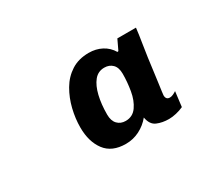

<svg xmlns="http://www.w3.org/2000/svg" viewBox="-68 -853 735 634"><g transform="rotate(-30 300.0 -536.0)"><path d="M263 -375Q210 -375 184.5 -409Q159 -443 159 -497Q159 -531 167.5 -566Q176 -601 193.5 -631Q211 -661 239 -679Q267 -697 306 -697Q333 -697 355 -685.5Q377 -674 390 -652L394 -653L412 -691H483Q480 -665 475.5 -638Q471 -611 467.5 -585Q464 -559 461 -535.5Q458 -512 455.5 -494Q453 -476 451.5 -465Q450 -454 450 -452Q450 -435 465 -435Q471 -435 477.5 -438Q484 -441 490 -445L483 -388Q470 -382 455 -378.5Q440 -375 427 -375Q402 -375 382 -383.5Q362 -392 357 -421Q340 -400 315.5 -387.5Q291 -375 263 -375ZM300 -441Q327 -441 342.5 -463Q358 -485 363.5 -517.5Q369 -550 369 -581Q369 -605 357 -617Q345 -629 326 -629Q302 -629 287 -610.5Q272 -592 264.5 -560.5Q257 -529 257 -490Q257 -466 269 -453.5Q281 -441 300 -441Z"/></g></svg>

Font: Chivo Mono
Style: Bold Italic
Weight: 700
Italic angle: -8.05°
Monospace: yes
Version: Version 1.008